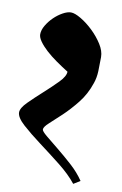

<svg xmlns="http://www.w3.org/2000/svg" viewBox="-77 -695 470 742"><g transform="rotate(10 157.5 -323.5)"><path d="M141 -649Q156 -649 180.5 -634.5Q205 -620 228.5 -597.5Q252 -575 268.5 -549Q285 -523 285 -499Q285 -471 284 -444Q283 -417 275 -395Q260 -350 232.5 -315.5Q205 -281 178 -255.5Q151 -230 131.5 -212.5Q112 -195 112 -185Q112 -178 132 -161.5Q152 -145 180.5 -122Q209 -99 239.5 -71.5Q270 -44 290 -14L264 2Q238 -31 195.5 -64.5Q153 -98 111.5 -129Q70 -160 40 -187Q10 -214 10 -234Q10 -251 34.5 -275.5Q59 -300 88.5 -326.5Q118 -353 142.5 -378Q167 -403 167 -421Q143 -436 119.5 -452.5Q96 -469 78 -485.5Q60 -502 49 -517.5Q38 -533 38 -545Q38 -562 49 -580.5Q60 -599 75.5 -614Q91 -629 109 -639Q127 -649 141 -649Z"/></g></svg>

Font: Jaini
Style: Regular
Weight: 400
Designer: Girish Dalvi, Maithili Shingre
Foundry: Ek Type
Version: Version 1.001;PS 1.000;hotconv 16.6.51;makeotf.lib2.5.65220